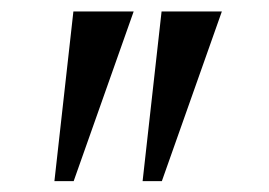

<svg xmlns="http://www.w3.org/2000/svg" viewBox="-20 -844 482 344"><path d="M219.5 -823.5 112 -519.5H77.5L111.5 -823.5ZM377.5 -823.5 270 -519.5H235.5L269.5 -823.5Z"/></svg>

Font: Merriweather 96pt
Style: Regular
Weight: 400
Version: Version 2.100